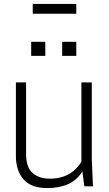

<svg xmlns="http://www.w3.org/2000/svg" viewBox="-20 -950 555 979"><path d="M369 -880H147V-930H369ZM221 9Q138 9 99.5 -36Q61 -81 61 -155V-530H113V-164Q113 -98 145.5 -68.5Q178 -39 234 -39Q267 -39 293 -46.5Q319 -54 338.5 -66.5Q358 -79 372 -94.5Q386 -110 395 -125V-530H448V-140L454 0H410L400 -76Q373 -32 328 -11.5Q283 9 221 9ZM369 -665H297V-737H369ZM211 -665H139V-737H211Z"/></svg>

Font: Tanohe Sans Light
Style: Regular
Weight: 300
Designer: Village Type and Design LLC & Cristiano Sobral
Foundry: Cooper Hewitt Smithsonian Design Museum
Version: Version 1.00;September 29, 2021;FontCreator 13.0.0.2655 64-b